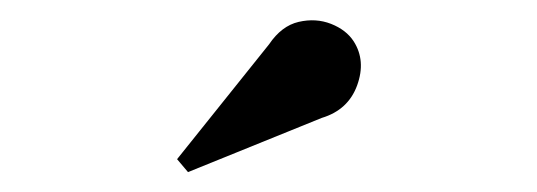

<svg xmlns="http://www.w3.org/2000/svg" viewBox="-20 -1012 540 193"><path d="M169 -839 158 -852 250.5 -967.5Q263 -986 280.2 -990Q297.5 -994 312.8 -988Q328 -982 335.5 -970.5Q348 -951 339 -926.2Q330 -901.5 303.5 -893.5Z"/></svg>

Font: Bodoni Moda SemiBold
Style: Regular
Weight: 600
Designer: Owen Earl
Foundry: indestructible type
Version: Version 2.005; ttfautohint (v1.8.4.7-5d5b)